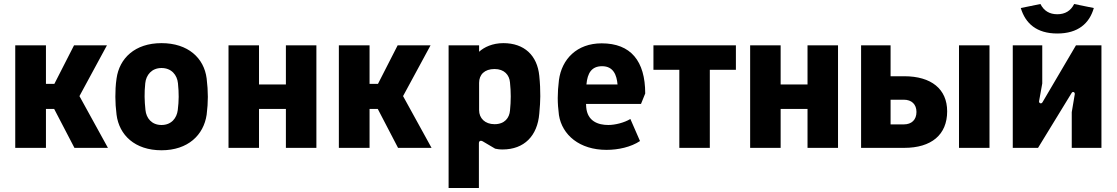

<svg xmlns="http://www.w3.org/2000/svg" viewBox="-20 -737 5568 957"><path d="M56 0H209V-194H250L351 0H518L376 -258L513 -511H349L251 -319H209V-511H56Z M785 12C917 12 995 -64 1010 -165C1014 -197 1016 -226 1016 -254C1016 -283 1014 -313 1010 -346C997 -448 917 -522 785 -522C652 -522 575 -446 561 -346C556 -313 555 -283 555 -254C555 -226 557 -197 561 -165C574 -64 652 12 785 12ZM785 -114C736 -114 709 -148 705 -189C700 -236 699 -273 704 -322C708 -363 736 -398 785 -398C835 -398 863 -363 867 -322C872 -272 872 -236 866 -188C861 -149 835 -114 785 -114Z M1119 0H1271V-194H1405V0H1557V-511H1405V-316H1271V-511H1119Z M1669 0H1822V-194H1863L1964 0H2131L1989 -258L2126 -511H1962L1864 -319H1822V-511H1669Z M2216 200H2367V-23C2367 -34 2375 -39 2387 -32L2448 4C2458 6 2467 8 2485 8C2593 8 2659 -60 2668 -171C2671 -205 2673 -231 2673 -257C2673 -290 2672 -320 2668 -359C2658 -461 2593 -522 2489 -522C2435 -522 2393 -502 2368 -479V-511H2216ZM2445 -118C2397 -118 2368 -148 2368 -188V-324C2368 -365 2395 -393 2445 -393C2494 -393 2519 -363 2522 -326C2527 -278 2527 -235 2522 -186C2519 -150 2496 -118 2445 -118Z M3003 10C3062 10 3125 -4 3170 -34L3122 -144C3091 -125 3045 -114 3012 -114C2961 -114 2908 -133 2902 -202C2902 -208 2901 -213 2901 -219H3175L3196 -271C3196 -433 3124 -521 2979 -521C2855 -521 2780 -442 2766 -338C2762 -305 2760 -277 2760 -249C2760 -221 2762 -195 2766 -163C2782 -64 2869 10 3003 10ZM2903 -316C2908 -373 2929 -407 2981 -407C3038 -407 3054 -362 3058 -316Z M3366 0H3518V-389H3648V-511H3237V-389H3366Z M3719 0H3871V-194H4005V0H4157V-511H4005V-316H3871V-511H3719Z M4760 0H4912V-511H4760ZM4272 0H4487C4622 0 4701 -65 4701 -182C4701 -293 4622 -357 4487 -357H4419V-511H4272ZM4485 -117H4419V-240H4485C4524 -240 4548 -217 4548 -179C4548 -140 4524 -117 4485 -117Z M5028 0H5154L5321 -273C5327 -284 5339 -277 5337 -267L5322 -178V0H5470V-511H5343L5176 -227C5170 -217 5158 -223 5159 -232L5175 -321V-511H5028ZM5250 -570C5353 -570 5410 -620 5432 -697L5334 -717C5317 -683 5289 -666 5250 -666C5211 -666 5183 -683 5166 -717L5068 -697C5091 -620 5147 -570 5250 -570Z"/></svg>

Font: Finlandica
Style: Bold
Weight: 700
Designer: Niklas Ekholm, Juho Hiilivirta, Jaakko Suomalainen
Foundry: Helsinki Type Studio
Version: Version 2.000;Glyphs 3.2 (3202)